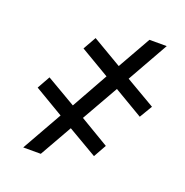

<svg xmlns="http://www.w3.org/2000/svg" viewBox="-120 -763 839 872"><g transform="rotate(20 300.0 -327.5)"><path d="M293.5 -218.8 393.6 -395 534.2 -312 570.8 -373.5 427.7 -457 539.6 -655.3H456.1L365.7 -495.6L223.6 -579.1L188 -516.1L329.6 -432.6L231 -256.3L87.9 -339.8L53.2 -277.8L194.3 -194.3L84.5 0H169.4L257.8 -155.8L399.9 -72.8L434.6 -134.8Z"/></g></svg>

Font: Roboto Mono SemiBold
Style: Regular
Weight: 600
Monospace: yes
Designer: Google
Version: Version 3.000